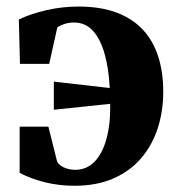

<svg xmlns="http://www.w3.org/2000/svg" viewBox="-20 -568 554 601"><path d="M213 13.5Q165 13.5 120.5 2.5Q76 -8.5 41.5 -27V-171.5H131.5L158.5 -63.5Q160.5 -57.5 168 -51.2Q175.5 -45 188 -40.8Q200.5 -36.5 216.5 -36.5Q251 -36.5 275.8 -61.8Q300.5 -87 313.2 -133.2Q326 -179.5 325 -243L148.5 -224.5V-312.5L323.5 -292.5Q320.5 -353 307.5 -399.2Q294.5 -445.5 271 -471.5Q247.5 -497.5 211.5 -497.5Q195.5 -497.5 181.8 -493Q168 -488.5 159.5 -482.5L134 -368H42.5L39 -507Q76.5 -525 125.5 -536.2Q174.5 -547.5 225.5 -547.5Q294.5 -547.5 344.5 -528.8Q394.5 -510 427 -475.2Q459.5 -440.5 475.2 -391.2Q491 -342 491 -280.5Q491 -220 473.8 -166.8Q456.5 -113.5 422 -73Q387.5 -32.5 335.2 -9.5Q283 13.5 213 13.5Z"/></svg>

Font: Merriweather 72pt ExtraBold
Style: Regular
Weight: 800
Version: Version 2.100